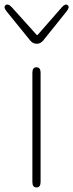

<svg xmlns="http://www.w3.org/2000/svg" viewBox="-37 -822 321 842"><path d="M123 0Q105 0 105 -24V-503Q105 -527 123 -527Q141 -527 141 -503V-24Q141 0 123 0ZM124 -630Q107 -630 95 -645L-8 -772Q-23 -790 -13 -799Q-2 -808 14 -791L123 -670Q126 -666 129 -670L234 -790Q250 -808 260 -799Q270 -791 255 -772L153 -645Q141 -630 124 -630Z"/></svg>

Font: Resource Han Rounded KR ExtraLight
Style: Regular
Weight: 250
Designer: Cyano Hao (round all glyphs); Ryoko NISHIZUKA 西塚涼子 (kana, bopomofo & ideographs); Paul D. Hunt (Latin, Greek & Cyrillic)
Foundry: Cyano Hao
Version: 0.990